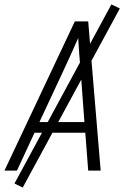

<svg xmlns="http://www.w3.org/2000/svg" viewBox="-24 -766 594 862"><path d="M-4 0 312 -670H372L428 0H372L359 -170H131L52 0ZM355 -218 338 -447Q335 -484 332 -521Q329 -558 327 -595Q311 -558 294 -521Q277 -484 260 -447L153 -218ZM78 76 41 58 476 -746 514 -728Z"/></svg>

Font: Lode Dark Term
Style: Italic
Weight: 400
Italic angle: -11°
Monospace: yes
Designer: Belleve Invis
Foundry: Belleve Invis
Version: Version 29.2.0